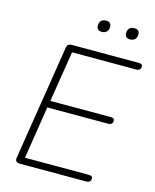

<svg xmlns="http://www.w3.org/2000/svg" viewBox="-129 -970 854 1056"><g transform="rotate(15 298.5 -441.5)"><path d="M85 0Q72 0 66 -7Q60 -14 62 -27L166 -682Q168 -694 175 -699.5Q182 -705 193 -705H576Q586 -705 591.5 -701.5Q597 -698 597 -690Q597 -677 590 -671.5Q583 -666 574 -666H206L160 -377H504Q514 -377 519.5 -373.5Q525 -370 525 -362Q525 -349 518 -343.5Q511 -338 502 -338H153L106 -39H470Q480 -39 485.5 -35.5Q491 -32 491 -24Q491 -11 484 -5.5Q477 0 468 0ZM495 -817Q481 -817 473.5 -824Q466 -831 466 -844Q466 -864 476 -873.5Q486 -883 504 -883Q518 -883 525.5 -876Q533 -869 533 -856Q533 -837 523 -827Q513 -817 495 -817ZM334 -817Q320 -817 312.5 -824Q305 -831 305 -844Q305 -864 315 -873.5Q325 -883 343 -883Q357 -883 364.5 -876Q372 -869 372 -856Q372 -837 362 -827Q352 -817 334 -817Z"/></g></svg>

Font: Nunito ExtraLight
Style: Italic
Weight: 200
Italic angle: -9°
Designer: Vernon Adams
Foundry: Vernon Adams
Version: Version 3.602